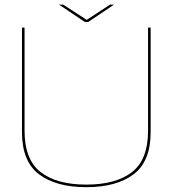

<svg xmlns="http://www.w3.org/2000/svg" viewBox="-20 -792 762 817"><path d="M347.5 4.5Q219 4.5 146.2 -50.2Q73.5 -105 73.5 -230V-674.5H84.5V-235.5Q84.5 -113 152.8 -59.8Q221 -6.5 347.2 -6.5Q473.5 -6.5 541.8 -59.8Q610 -113 610 -235.5V-674.5H621V-230Q621 -105 548.2 -50.2Q475.5 4.5 347.5 4.5ZM341 -698.5 231 -772.5H248.5L349 -707.5L448.5 -772.5H465.5L355.5 -698.5Z"/></svg>

Font: Anybody ExtraExpanded Thin
Style: Regular
Weight: 100
Width: 8
Designer: Tyler Finck
Foundry: Etcetera Type Company
Version: Version 1.010; ttfautohint (v1.8.3) -l 8 -r 50 -G 200 -x 14 